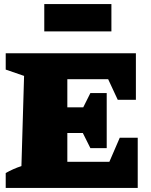

<svg xmlns="http://www.w3.org/2000/svg" viewBox="-20 -921 739 941"><path d="M567 -246H655V0H8V-73Q45 -94 85 -107L98 -549L8 -580V-660H646V-432H557L510 -533H310V-395H388L423 -465H503V-195H423L386 -269H310V-128H516ZM197 -767V-901H526V-767Z"/></svg>

Font: Piazzolla SC Black
Style: Regular
Weight: 900
Designer: Juan Pablo del Peral
Foundry: Huerta Tipografica
Version: Version 1.330